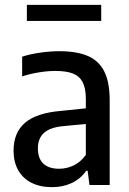

<svg xmlns="http://www.w3.org/2000/svg" viewBox="-20 -764 534 793"><path d="M433 -350.5V0H349.5L342 -58.5H336Q312.5 -25 276 -8Q239.5 9 194.5 9Q146 9 110.2 -9Q74.5 -27 55.2 -61Q36 -95 36 -141.5Q36 -216 83.2 -256.8Q130.5 -297.5 232 -306L334.5 -316.5V-355.5Q334.5 -400 321.2 -425Q308 -450 280.8 -460.5Q253.5 -471 208.5 -471Q177.5 -471 141.5 -465.2Q105.5 -459.5 71.5 -448.5V-530Q104.5 -540.5 145.8 -546.5Q187 -552.5 224.5 -552.5Q296.5 -552.5 342 -533.2Q387.5 -514 410.2 -469.8Q433 -425.5 433 -350.5ZM334.5 -124V-252L241 -243Q187 -238 161.8 -215.2Q136.5 -192.5 136.5 -151.5Q136.5 -109.5 159 -88.2Q181.5 -67 224.5 -67Q255 -67 283.8 -80.5Q312.5 -94 334.5 -124ZM91 -677.5V-744H398V-677.5Z"/></svg>

Font: Encode Sans Semi Condensed Medium
Style: Regular
Weight: 500
Width: 4
Designer: Multiple Designers
Foundry: Impallari Type
Version: Version 2.000